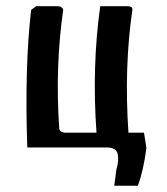

<svg xmlns="http://www.w3.org/2000/svg" viewBox="-20 -467 528 608"><path d="M443.4 3.9 436 -43ZM443.8 0Q434.6 72.8 416.5 121.1H341.8L348.6 69.8Q357.4 40 352.5 20Q347.7 0 318.4 0H66.4Q57.6 -254.9 78.6 -435.5L94.2 -447.3H163.1Q176.3 -447.3 180.2 -436.5Q154.3 -254.9 167.5 -62Q167 -50.3 183.1 -46.9H285.6Q270.5 -254.9 297.4 -447.3H384.3Q398.9 -447.3 399.4 -437.5Q372.6 -254.9 386.7 -46.9H436L443.4 0Z"/></svg>

Font: Panteley
Style: Regular
Weight: 500
Designer: Kalashnikov Yuriy
Foundry: Øêîëà ïàâà èìåíè ñâÿòîãî àâíîàïîñòîëüíîãî Âëàäèìèà
Version: Version 1.80 April 12, 2018